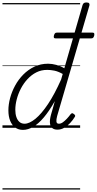

<svg xmlns="http://www.w3.org/2000/svg" viewBox="-20 -1035 784 1555"><path d="M166 17Q130 17 103.5 -2Q77 -21 62.5 -56.5Q48 -92 48 -141Q48 -188 61.5 -239.5Q75 -291 102 -341Q129 -391 168.5 -431Q208 -471 258.5 -495Q309 -519 370 -519Q401 -519 436 -509.5Q471 -500 501 -482L649 -995Q653 -1006 660 -1010.5Q667 -1015 680 -1015Q697 -1015 702 -1008Q707 -1001 704 -990L443 -96Q435 -67 437 -50Q439 -33 457 -33Q473 -33 489 -44.5Q505 -56 521.5 -73.5Q538 -91 551 -109Q558 -117 563.5 -118Q569 -119 576 -113Q587 -106 588.5 -99.5Q590 -93 585 -87Q570 -62 548 -38.5Q526 -15 500 0Q474 15 445 15Q418 15 402.5 1.5Q387 -12 384.5 -38.5Q382 -65 393 -106Q401 -134 409 -161.5Q417 -189 424 -216Q379 -136 335 -84Q291 -32 248.5 -7.5Q206 17 166 17ZM104 -146Q104 -113 112.5 -87.5Q121 -62 137.5 -47.5Q154 -33 179 -33Q218 -33 267 -73Q316 -113 369 -192.5Q422 -272 475 -391L488 -436Q450 -457 419.5 -463Q389 -469 362 -469Q314 -469 274.5 -449Q235 -429 203 -394.5Q171 -360 149 -317.5Q127 -275 115.5 -230.5Q104 -186 104 -146ZM431 -724Q419 -724 416.5 -730.5Q414 -737 417 -748Q420 -759 425 -765Q430 -771 442 -771H728Q741 -771 743 -764Q745 -757 743 -747Q740 -736 735 -730Q730 -724 718 -724ZM0 490H629V500H0ZM0 -20H629V0H0ZM0 -505H629V-500H0ZM0 -1010H629V-1000H0Z"/></svg>

Font: Playwrite AU QLD Guides
Style: Regular
Weight: 400
Designer: Veronika Burian, José Scaglione
Foundry: TypeTogether
Version: Version 1.003